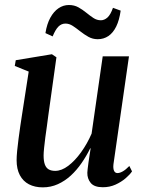

<svg xmlns="http://www.w3.org/2000/svg" viewBox="-20 -756 588 786"><path d="M155 11Q122.5 11 98.5 -1.5Q74.5 -14 61.2 -39Q48 -64 48 -100.5Q48 -115 50.2 -138.5Q52.5 -162 56 -188.5Q59.5 -215 63 -239.2Q66.5 -263.5 69 -279L97.5 -463L40.5 -486L44.5 -509.5L192.5 -534L211 -521.5L177.5 -281.5Q175.5 -263 172 -239.8Q168.5 -216.5 165.5 -193.2Q162.5 -170 160.5 -150.2Q158.5 -130.5 158.5 -119.5Q158.5 -97 163.5 -83Q168.5 -69 179 -62.8Q189.5 -56.5 206 -56.5Q232 -56.5 259.5 -77.2Q287 -98 312 -132.8Q337 -167.5 355 -209L400.5 -525.5H508L444.5 -84Q442.5 -66.5 446.8 -57Q451 -47.5 461 -47.5Q470.5 -47.5 482.8 -54.5Q495 -61.5 509.5 -76.5L520.5 -54.5Q512 -41.5 494.2 -26.2Q476.5 -11 452.8 -0.2Q429 10.5 401 10.5Q366 10.5 351.5 -7Q337 -24.5 337.5 -49Q337.5 -52.5 338.8 -64Q340 -75.5 342.2 -90.8Q344.5 -106 346.8 -121.5Q349 -137 351 -148.5L349.5 -149Q334 -117.5 314 -88.5Q294 -59.5 269.8 -37.2Q245.5 -15 216.8 -2Q188 11 155 11ZM166 -620.5Q172 -658 186 -683.5Q200 -709 219.5 -722.2Q239 -735.5 262 -735.5Q284 -735.5 301 -726Q318 -716.5 333 -704.2Q348 -692 362.2 -682.5Q376.5 -673 393 -673Q407 -673 419.8 -684.2Q432.5 -695.5 442.5 -724L474 -712.5Q468.5 -673.5 455.8 -647.5Q443 -621.5 423.8 -608.5Q404.5 -595.5 380 -595.5Q359.5 -595.5 342 -605.2Q324.5 -615 308.8 -627.5Q293 -640 278.2 -649.8Q263.5 -659.5 248 -659.5Q231.5 -659.5 219.2 -647.2Q207 -635 195.5 -607Z"/></svg>

Font: Merriweather 96pt Medium
Style: Italic
Weight: 500
Italic angle: -7.8°
Version: Version 2.101